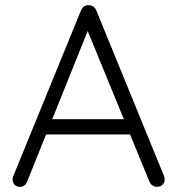

<svg xmlns="http://www.w3.org/2000/svg" viewBox="-20 -723 687 744"><path d="M328 -623 85 -19Q81 -9 74 -4Q67 1 58 1Q44 1 37 -6.5Q30 -14 29 -25Q28 -30 30 -37L294 -683Q299 -694 306.5 -698.5Q314 -703 324 -703Q334 -703 341.5 -697.5Q349 -692 353 -683L616 -40Q618 -34 618 -28Q618 -14 609 -6.5Q600 1 588 1Q578 1 570.5 -4.5Q563 -10 559 -19L310 -627ZM143 -202 168 -261H478L490 -202Z"/></svg>

Font: zvoove
Style: Regular
Weight: 400
Designer: Vernon Adams (Nunito) & Andrew Paglinawan (Quicksand)
Foundry: zvoove
Version: Version 3.006